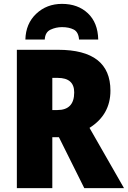

<svg xmlns="http://www.w3.org/2000/svg" viewBox="-20 -971 660 991"><path d="M111 -767H211Q213 -805 241 -818Q269 -831 300 -831Q336 -831 360.5 -818.5Q385 -806 388 -767H487Q485 -854 433.5 -902.5Q382 -951 300 -951Q221 -951 167 -900Q113 -849 111 -767ZM363 -494Q363 -403 276 -403H250V-569H278Q363 -569 363 -494ZM67 -714V0H250V-263H284L415 0H620L442 -311Q550 -379 550 -503Q550 -714 280 -714Z"/></svg>

Font: Noto Sans UI SemiCondensed Black
Style: Regular
Weight: 900
Width: 4
Designer: Monotype Design Team
Foundry: Monotype Imaging Inc.
Version: 1.001